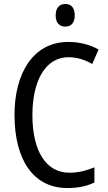

<svg xmlns="http://www.w3.org/2000/svg" viewBox="-20 -936 542 966"><path d="M309 -916C279 -916 260 -897 260 -858C260 -822 279 -802 309 -802C338 -802 356 -822 356 -858C356 -896 339 -916 309 -916ZM325 -648C370 -648 410 -634 444 -614L476 -687C431 -712 379 -725 324 -725C145 -725 53 -565 53 -358C53 -129 150 10 318 10C374 10 416 1 455 -18V-94C416 -78 375 -67 329 -67C211 -67 143 -177 143 -357C143 -519 202 -648 325 -648Z"/></svg>

Font: Noto Sans Kannada Condensed
Style: Regular
Weight: 400
Width: 3
Designer: Jelle Bosma - Monotype Design Team
Foundry: Monotype Imaging Inc.
Version: Version 2.005